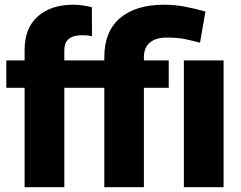

<svg xmlns="http://www.w3.org/2000/svg" viewBox="-20 -780 1006 800"><path d="M248 0H82.5V-414.1H6.3V-528.3H82.5V-571.3Q82.5 -663.1 137.5 -711.7Q192.4 -760.3 285.2 -760.3Q306.6 -760.3 325.7 -757.3Q344.7 -754.4 362.8 -750L363.3 -628.9Q354.5 -631.3 345.2 -632.3Q335.9 -633.3 322.3 -633.3Q248 -633.3 248 -571.3V-528.3H414.6V-542Q414.6 -648.4 479.7 -704.3Q544.9 -760.3 664.1 -760.3Q708.5 -760.3 750 -752.4Q791.5 -744.6 835.9 -731.9L813.5 -602.1Q784.2 -609.9 752.7 -616.7Q721.2 -623.5 673.8 -623.5Q629.4 -623.5 604.5 -602.5Q579.6 -581.5 579.6 -542V-528.3H683.1V-414.1H579.6V0H414.6V-414.1H248ZM911.6 -528.3V0H746.1V-528.3Z"/></svg>

Font: Vazirmatn FD Black
Style: Regular
Weight: 900
Designer: Saber Rastikerdar
Foundry: Saber Rastikerdar
Version: Version 33.003